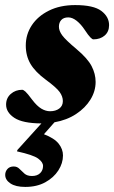

<svg xmlns="http://www.w3.org/2000/svg" viewBox="-34 -471 449 756"><path d="M53.5 -117.5Q58 -117.5 66 -110.5Q74 -103.5 92.5 -78.5Q111.5 -53.5 128.8 -43.2Q146 -33 163 -33Q185 -33 199.2 -43.5Q213.5 -54 213.5 -73Q213.5 -91 200.8 -108.8Q188 -126.5 146.5 -157Q105 -187.5 86.2 -219.2Q67.5 -251 67.5 -292Q67.5 -335.5 91.2 -371.5Q115 -407.5 158.8 -429.2Q202.5 -451 262 -451Q334.5 -451 365 -428Q395.5 -405 395.5 -372Q395.5 -346 378 -331Q360.5 -316 333.5 -316Q329.5 -316 321.8 -323.8Q314 -331.5 299.5 -353.5Q285 -375.5 268 -389Q251 -402.5 235 -402.5Q216.5 -402.5 207.2 -392.2Q198 -382 198 -366Q198 -349.5 211 -331.8Q224 -314 267.5 -277.5Q311 -241 326.8 -210.5Q342.5 -180 342.5 -148.5Q342.5 -112 322.2 -79Q302 -46 265.5 -22Q229 2 180.5 10.5L139 57.5Q180.5 73.5 197.2 95Q214 116.5 214 141Q214 171.5 195.8 200Q177.5 228.5 144.2 246.8Q111 265 65.5 265Q27.5 265 7 251.2Q-13.5 237.5 -13.5 217.5Q-13.5 204.5 -4.8 194.5Q4 184.5 20 184.5Q33.5 184.5 42.5 193.8Q51.5 203 62.2 212.5Q73 222 92 222Q112.5 222 124 210.8Q135.5 199.5 135.5 182.5Q135.5 167.5 116 153.2Q96.5 139 33 125L34.5 119.5L129 15Q55 14.5 22.5 -7Q-10 -28.5 -10 -59Q-10 -85 8.5 -101.2Q27 -117.5 53.5 -117.5Z"/></svg>

Font: Newsreader Text ExtraBold
Style: Italic
Weight: 800
Italic angle: -17°
Designer: Hugues Gentile
Foundry: Production Type
Version: Version 1.001